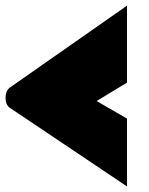

<svg xmlns="http://www.w3.org/2000/svg" viewBox="-20 -736 533 688"><path d="M435.1 -439.9 326.2 -374 435.1 -311V-67.9L19 -347.2Q0 -357.4 0 -385.5Q0 -413.6 19 -424.8L435.1 -715.8Z"/></svg>

Font: Fz Rammetto One
Style: Regular
Weight: 400
Designer: Vernon Adams
Foundry: Vernon Adams
Version: Vit hóa bi c Thuy @ FontZin.Com